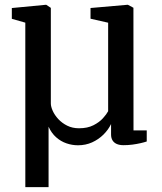

<svg xmlns="http://www.w3.org/2000/svg" viewBox="-20 -587 664 789"><path d="M84.1 182 84 -493.9 28.6 -509.7V-554L168.1 -567.3H170L188.9 -554.7V-162Q188.9 -148.7 196.8 -131.2Q204.7 -113.7 219.8 -97.4Q235 -81.1 256.3 -70.5Q277.7 -59.9 304.8 -59.9Q339.7 -59.9 363.9 -72.3Q388.2 -84.6 403.1 -101.2Q418 -117.7 424.4 -130V-493.7L352 -510.1V-554.1L503.3 -567.3H505.5L528.3 -555.1L528.6 -51.2H583V-5.6Q572.6 -2.1 557.2 1.4Q541.8 4.9 523.9 7.3Q505.9 9.6 487.6 9.6Q470.9 9.6 459.5 4.5Q448 -0.7 442.2 -10.5Q436.4 -20.3 436.4 -34.3V-77.3Q425 -53.5 404.9 -33.7Q384.8 -13.9 358.3 -1.9Q331.7 10 300.5 10Q276.3 10 253.1 2Q229.9 -5.9 210.7 -22.9Q191.5 -39.8 179.6 -66.4V182Z"/></svg>

Font: Merriweather Light
Style: Regular
Weight: 300
Designer: Eben Sorkin
Foundry: Eben Sorkin
Version: Version 2.100